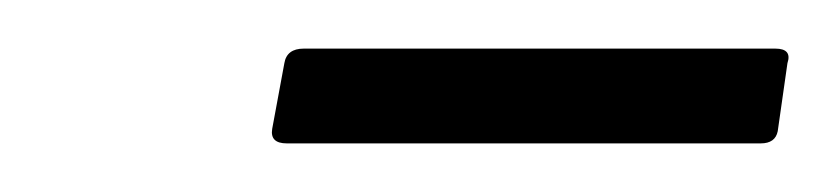

<svg xmlns="http://www.w3.org/2000/svg" viewBox="-20 -637 344 79"><path d="M98 -578Q91 -578 92 -584L97 -611Q98 -617 105 -617H299Q306 -617 304 -611L300 -583Q299 -578 293 -578Z"/></svg>

Font: Sofia Sans ExtraLight
Style: Italic
Weight: 250
Italic angle: -9°
Version: Version 4.100-B